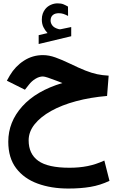

<svg xmlns="http://www.w3.org/2000/svg" viewBox="-20 -781 698 1132"><path d="M260.3 -585.9Q245.6 -601.6 236.1 -620.8Q226.6 -640.1 226.6 -666Q226.6 -685.1 231.9 -700.2Q237.3 -715.3 246.6 -727.1Q259.8 -743.7 279.3 -752.4Q298.8 -761.2 319.3 -761.2Q340.3 -761.2 353.5 -755.9Q366.7 -750.5 380.9 -742.2L381.3 -687Q366.7 -694.8 354 -699Q341.3 -703.1 326.2 -703.1Q317.4 -703.1 307.6 -700.7Q297.9 -698.2 290.5 -691.4Q278.3 -680.2 278.3 -659.7Q278.3 -644.5 288.6 -630.9Q298.8 -617.2 322.3 -610.4Q324.7 -609.9 327.1 -609.1Q329.6 -608.4 332 -608.4Q334.5 -608.4 336.4 -608.4L399.9 -621.6V-567.4L208 -521.5V-573.7ZM347.7 -291.5Q340.3 -294.4 333.7 -297.1Q327.1 -299.8 316.4 -303.7Q283.7 -316.4 262.9 -323.2Q242.2 -330.1 232.9 -330.1Q211.4 -330.1 189 -316.4Q166.5 -302.7 150.4 -281.7L127 -252L20.5 -305.2L38.1 -336.4Q70.3 -390.6 121.1 -423.3Q171.9 -456.1 233.4 -456.1Q268.6 -456.1 307.4 -442.1Q346.2 -428.2 389.6 -407.2Q445.8 -379.9 483.6 -365Q521.5 -350.1 552.7 -343.5Q584 -336.9 620.6 -335L611.3 -215.3Q512.7 -207 428.2 -184.3Q343.8 -161.6 281.2 -126.7Q218.8 -91.8 183.8 -47.9Q148.9 -3.9 148.9 46.4Q148.9 126.5 205.6 167.2Q262.2 208 389.6 208Q447.3 208 496.3 198.2Q545.4 188.5 595.2 165.5L625.5 285.2Q571.3 311 513.2 320.8Q455.1 330.6 382.8 330.6Q281.7 330.6 201.7 301.3Q121.6 272 75.2 210.9Q28.8 149.9 28.8 54.2Q28.8 -62 111.3 -153.8Q193.8 -245.6 347.7 -291.5Z"/></svg>

Font: Vazir FD-WOL-UI
Style: Bold-FD-WOL-UI
Weight: 700
Designer: Saber Rastikerdar
Foundry: Saber Rastikerdar
Version: Version 30.0.0